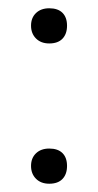

<svg xmlns="http://www.w3.org/2000/svg" viewBox="-20 -433 237 464"><path d="M55 -32Q55 -51 67 -62.5Q79 -74 99 -74Q120 -74 131 -63Q142 -52 142 -32Q142 -12 131 -0.5Q120 11 99 11Q79 11 67 -1Q55 -13 55 -32ZM55 -371Q55 -390 67 -401.5Q79 -413 99 -413Q120 -413 131 -402Q142 -391 142 -371Q142 -351 131 -339.5Q120 -328 99 -328Q79 -328 67 -340Q55 -352 55 -371Z"/></svg>

Font: Cormorant SC
Style: Regular
Weight: 400
Designer: Christian Thalmann (Catharsis Fonts)
Foundry: Catharsis Fonts
Version: Version 4.000